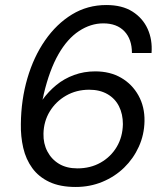

<svg xmlns="http://www.w3.org/2000/svg" viewBox="-20 -732 660 764"><path d="M281 12Q219 12 176.5 -8Q134 -28 108.5 -63Q83 -98 72.5 -143.5Q62 -189 63 -239Q64 -335 89 -420.5Q114 -506 159.5 -571.5Q205 -637 266.5 -674.5Q328 -712 403 -712Q466 -712 507 -686Q548 -660 567.5 -617Q587 -574 583 -521H505Q505 -576 475 -607.5Q445 -639 391 -639Q341 -639 294.5 -608.5Q248 -578 212.5 -516Q177 -454 154 -357Q153 -352 152 -346.5Q151 -341 149 -335Q173 -368 204 -393.5Q235 -419 274.5 -433.5Q314 -448 359 -448Q418 -448 462 -422.5Q506 -397 531 -352Q556 -307 555 -250Q554 -196 532.5 -148.5Q511 -101 474 -65Q437 -29 387.5 -8.5Q338 12 281 12ZM288 -62Q340 -62 380.5 -85Q421 -108 444.5 -147.5Q468 -187 469 -238Q469 -278 453.5 -309Q438 -340 407.5 -357.5Q377 -375 335 -375Q284 -375 243 -351.5Q202 -328 178 -288.5Q154 -249 153 -200Q152 -161 168.5 -129.5Q185 -98 215 -80Q245 -62 288 -62Z"/></svg>

Font: DM Sans 20pt
Style: Italic
Weight: 400
Italic angle: -10°
Version: Version 4.004;gftools[0.9.30]